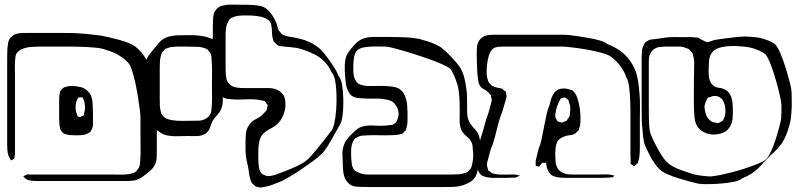

<svg xmlns="http://www.w3.org/2000/svg" viewBox="-20 -779 3554 857"><path d="M680 -251V-117Q680 -99 679.5 -78.5Q679 -58 670 -41Q666 -33 659.5 -26Q653 -19 646 -13Q633 -2 618 9Q603 20 586 25Q579 27 569.5 27.5Q560 28 552 29H142Q134 29 125 28Q116 27 108 25Q98 23 94 18Q92 16 90 14Q88 12 86 10Q84 8 84 8Q85 6 87 6Q89 6 90 5Q95 2 100 0Q103 -1 107 -0.5Q111 0 114 0H479Q498 0 517.5 0.5Q537 1 556 -2Q564 -4 572.5 -6Q581 -8 588 -14L592 -20Q594 -23 596.5 -25.5Q599 -28 600 -31Q604 -39 605 -48.5Q606 -58 606 -66Q608 -89 607.5 -121Q607 -153 607 -175V-255Q607 -264 604 -288.5Q601 -313 596 -345Q591 -377 584 -409Q577 -441 569 -465.5Q561 -490 552 -499Q537 -516 517 -528Q503 -538 487 -544.5Q471 -551 454 -556Q439 -563 408 -566Q377 -569 346.5 -570Q316 -571 301 -571H154Q139 -571 119 -569.5Q99 -568 80.5 -561Q62 -554 53 -539Q49 -531 48.5 -521Q48 -511 47 -503Q46 -484 46.5 -464.5Q47 -445 47 -426V-98Q47 -94 46.5 -89Q46 -84 45 -79Q45 -78 45 -75Q45 -72 44 -70Q43 -69 42 -69Q41 -69 39 -68Q38 -67 34 -65Q30 -63 28 -64Q27 -65 27 -66.5Q27 -68 26 -69Q24 -73 22 -76.5Q20 -80 18 -84Q14 -95 13 -108.5Q12 -122 12 -134V-480Q12 -500 12 -521Q12 -542 13 -563Q14 -575 16.5 -588.5Q19 -602 28 -612Q30 -614 32.5 -616Q35 -618 36 -619Q38 -621 40.5 -622.5Q43 -624 45 -625Q56 -630 69.5 -631Q83 -632 95 -632H250Q273 -632 299 -631.5Q325 -631 347 -629Q368 -628 389 -625Q410 -622 431 -620Q442 -618 464 -613Q486 -608 511 -601.5Q536 -595 558 -585.5Q580 -576 591 -565Q607 -552 618.5 -536Q630 -520 639 -502Q651 -480 659.5 -456.5Q668 -433 673 -410Q676 -399 677.5 -377.5Q679 -356 679.5 -331.5Q680 -307 680 -285Q680 -263 680 -251ZM244 -311Q244 -323 244 -335Q244 -347 246 -359Q247 -362 247.5 -366Q248 -370 249 -373Q250 -375 252 -376.5Q254 -378 255 -379Q257 -381 259.5 -384Q262 -387 265 -388Q268 -390 272.5 -391Q277 -392 281 -393Q286 -395 292 -395Q298 -395 303 -395Q320 -395 339 -390.5Q358 -386 371 -373Q391 -354 393 -322.5Q395 -291 395 -268V-231Q395 -226 395 -220.5Q395 -215 393 -210Q392 -207 390.5 -203.5Q389 -200 387 -198Q385 -192 383 -190Q382 -189 380 -188Q378 -187 376 -186Q370 -182 365 -180.5Q360 -179 354 -177Q339 -175 323 -175Q307 -175 291 -176Q281 -177 268 -182Q267 -183 265 -183.5Q263 -184 261 -185Q260 -186 259 -188Q258 -190 256 -191Q255 -194 252.5 -196.5Q250 -199 249 -202Q248 -206 247.5 -210Q247 -214 246 -218Q245 -227 244.5 -236.5Q244 -246 244 -255ZM339 -257Q341 -259 346 -260.5Q351 -262 353 -264Q355 -266 355 -270Q355 -274 356 -277Q359 -285 359.5 -294.5Q360 -304 358 -313Q358 -324 354 -332Q353 -334 351 -339Q349 -344 347 -345Q346 -346 343 -345Q340 -344 339 -344Q338 -344 334 -344Q330 -344 329 -342Q328 -341 327.5 -340Q327 -339 326 -337Q325 -334 323 -330.5Q321 -327 320 -324Q319 -321 319 -317.5Q319 -314 318 -311Q317 -301 317.5 -291.5Q318 -282 322 -273Q323 -271 324 -266.5Q325 -262 327 -260Q329 -257 339 -257Z M974 -523V-374Q974 -355 974.5 -333Q975 -311 967 -292Q961 -277 949 -265Q937 -253 929 -239Q924 -230 921 -219.5Q918 -209 913 -200Q912 -197 909 -194Q906 -191 904 -189L898 -182Q896 -181 892.5 -180Q889 -179 886 -177Q870 -171 852 -171.5Q834 -172 817 -172Q795 -172 773 -171Q751 -170 729 -174Q711 -177 696.5 -187Q682 -197 668 -207Q661 -212 652.5 -218.5Q644 -225 639 -232Q633 -241 631 -252.5Q629 -264 628 -274Q627 -289 627 -317.5Q627 -346 627.5 -374Q628 -402 628 -417V-473Q629 -481 629.5 -490.5Q630 -500 632 -508Q637 -523 647 -536Q657 -549 667 -561Q674 -569 681 -578Q688 -587 695 -594Q710 -609 732 -615Q754 -621 775.5 -621.5Q797 -622 812 -622H841Q856 -622 879.5 -618.5Q903 -615 926 -606Q949 -597 961 -582Q963 -579 965 -576.5Q967 -574 968 -571Q973 -561 973.5 -548.5Q974 -536 974 -523ZM926 -393Q926 -416 926.5 -449.5Q927 -483 925 -505Q925 -513 924 -523Q923 -533 920 -540Q919 -543 916 -546Q913 -549 911 -551Q910 -553 909 -555Q908 -557 906 -558Q904 -560 901 -561Q898 -562 896 -563Q879 -570 859 -570Q837 -571 814.5 -571Q792 -571 769 -571Q759 -570 748.5 -569.5Q738 -569 727 -564Q725 -563 722 -562.5Q719 -562 717 -560L711 -553Q709 -551 706.5 -548.5Q704 -546 702 -543Q701 -541 700.5 -538Q700 -535 699 -533Q695 -520 694 -506.5Q693 -493 693 -480V-339Q693 -324 693.5 -309Q694 -294 698 -280Q700 -272 702 -269Q709 -257 721 -251Q733 -245 746 -243Q769 -239 793 -239.5Q817 -240 839 -240Q850 -240 862 -240Q874 -240 884 -243Q894 -246 903.5 -252.5Q913 -259 918 -269Q923 -277 923.5 -287Q924 -297 925 -305Q927 -327 926.5 -348.5Q926 -370 926 -393Z M1498 -224Q1489 -209 1475 -183Q1461 -157 1445 -131Q1429 -105 1414 -90Q1395 -73 1374.5 -58Q1354 -43 1333 -29Q1311 -13 1286 2Q1261 17 1238 29Q1219 37 1198 45Q1177 53 1156 56Q1153 56 1149.5 57Q1146 58 1142 58Q1139 58 1135.5 57Q1132 56 1129 55Q1128 55 1125.5 54.5Q1123 54 1121 53Q1119 52 1115 48Q1113 46 1110 43.5Q1107 41 1105 39Q1102 35 1100 29Q1098 23 1097 19Q1093 8 1092 -3.5Q1091 -15 1089 -25Q1087 -36 1084.5 -46.5Q1082 -57 1080 -68Q1076 -87 1076 -106Q1076 -125 1076 -144Q1076 -162 1077.5 -181Q1079 -200 1088 -215Q1100 -237 1122.5 -247.5Q1145 -258 1160 -276Q1162 -279 1166 -282.5Q1170 -286 1171 -289Q1172 -292 1172 -295.5Q1172 -299 1173 -302Q1173 -304 1174 -306.5Q1175 -309 1174 -310Q1174 -312 1172 -314.5Q1170 -317 1168 -318Q1167 -323 1162 -327Q1161 -329 1157.5 -329Q1154 -329 1152 -330Q1145 -332 1138 -333Q1131 -334 1123 -335Q1101 -337 1074.5 -335.5Q1048 -334 1025 -335Q1012 -336 998 -337.5Q984 -339 973 -346Q954 -360 950 -385.5Q946 -411 941 -432Q938 -446 935.5 -460Q933 -474 931 -488Q929 -503 929 -531.5Q929 -560 929.5 -588.5Q930 -617 930 -632Q930 -647 930 -661.5Q930 -676 931 -691Q931 -699 932 -707Q933 -715 936 -722Q945 -743 966 -752Q971 -754 976 -754.5Q981 -755 985 -756Q997 -759 1011 -758.5Q1025 -758 1038 -758Q1055 -758 1071.5 -758Q1088 -758 1105 -757Q1124 -756 1141.5 -752.5Q1159 -749 1174 -736Q1197 -714 1211 -682Q1216 -673 1218 -662Q1220 -651 1225 -642Q1227 -640 1229 -638Q1231 -636 1232 -634Q1236 -628 1239 -626Q1244 -622 1250 -621Q1262 -616 1275 -614.5Q1288 -613 1301 -610Q1323 -606 1344 -598.5Q1365 -591 1384 -579Q1405 -566 1421 -547.5Q1437 -529 1451 -509Q1462 -493 1473 -476Q1484 -459 1491 -440Q1502 -429 1507 -399Q1512 -369 1512.5 -333Q1513 -297 1509.5 -266.5Q1506 -236 1498 -224ZM1461 -455Q1454 -470 1445 -483.5Q1436 -497 1424 -508Q1409 -523 1387 -534.5Q1365 -546 1342.5 -554Q1320 -562 1305 -565Q1292 -567 1277.5 -568.5Q1263 -570 1249 -571Q1242 -572 1233 -573Q1224 -574 1217 -578Q1216 -580 1214 -582Q1212 -584 1210 -586Q1204 -590 1202 -593Q1201 -595 1200 -598.5Q1199 -602 1198 -605Q1194 -619 1194 -635Q1194 -651 1191 -666Q1190 -668 1190 -671.5Q1190 -675 1188 -677Q1180 -692 1161.5 -699Q1143 -706 1122.5 -708Q1102 -710 1087 -710H1060Q1050 -709 1040 -708Q1030 -707 1021 -702Q1019 -701 1016 -700.5Q1013 -700 1011 -698Q1004 -693 999.5 -684.5Q995 -676 992 -668Q989 -659 988.5 -649Q988 -639 987 -629V-496Q987 -483 987 -470Q987 -457 988 -445Q989 -441 989.5 -436Q990 -431 991 -426Q998 -404 1017 -394Q1028 -389 1041.5 -387.5Q1055 -386 1066 -386H1151Q1165 -386 1179.5 -386Q1194 -386 1207 -382Q1217 -379 1227 -372.5Q1237 -366 1243 -358Q1249 -350 1251.5 -338.5Q1254 -327 1254 -317Q1256 -295 1245 -266.5Q1234 -238 1213 -221Q1200 -211 1185 -203.5Q1170 -196 1158 -185Q1143 -171 1138 -149.5Q1133 -128 1133 -106Q1133 -84 1133 -69Q1133 -51 1136 -31Q1137 -29 1137 -26Q1137 -23 1138 -21Q1140 -17 1143.5 -11Q1147 -5 1150 -2L1158 1Q1160 2 1163.5 4Q1167 6 1170 6Q1179 8 1189 6Q1199 4 1207 2Q1222 -4 1252 -15Q1282 -26 1311.5 -40.5Q1341 -55 1356 -70Q1371 -85 1390 -108Q1409 -131 1427.5 -154.5Q1446 -178 1457 -193Q1466 -202 1472 -228Q1478 -254 1480.5 -288.5Q1483 -323 1482 -357.5Q1481 -392 1476 -418.5Q1471 -445 1461 -455Z M2117 -38Q2113 -23 2109 -7.5Q2105 8 2095 20Q2086 30 2074 36Q2062 42 2049 47Q2027 55 1993 55.5Q1959 56 1936 56H1683Q1661 56 1635.5 56Q1610 56 1587 55Q1578 55 1568.5 54Q1559 53 1550 49Q1541 45 1533.5 37Q1526 29 1521 20Q1514 4 1512 -14.5Q1510 -33 1510 -50Q1509 -69 1508.5 -89.5Q1508 -110 1514 -129Q1518 -143 1526 -153.5Q1534 -164 1543 -174Q1557 -188 1571 -200Q1585 -212 1605 -216Q1626 -220 1648.5 -218.5Q1671 -217 1693 -218Q1707 -218 1722 -221Q1724 -221 1727.5 -221Q1731 -221 1733 -222Q1736 -224 1741.5 -228Q1747 -232 1749 -235Q1751 -237 1751.5 -239.5Q1752 -242 1753 -243Q1756 -251 1758 -259Q1760 -267 1759 -275Q1758 -280 1757 -287Q1756 -294 1753 -298Q1751 -302 1748.5 -306.5Q1746 -311 1743 -314Q1735 -325 1722 -330Q1709 -335 1696 -336Q1674 -340 1647 -339Q1620 -338 1597 -340Q1587 -341 1576.5 -342Q1566 -343 1557 -347Q1545 -354 1538 -365.5Q1531 -377 1527 -390Q1523 -407 1521.5 -425Q1520 -443 1519 -461Q1519 -473 1519 -485Q1519 -497 1521 -509Q1524 -529 1534.5 -545Q1545 -561 1559 -575Q1567 -585 1577.5 -593.5Q1588 -602 1600 -606Q1620 -614 1643 -614Q1666 -614 1687 -614Q1698 -614 1722.5 -614Q1747 -614 1776 -613Q1805 -612 1829.5 -609Q1854 -606 1865 -601Q1886 -596 1906 -588.5Q1926 -581 1945 -570Q1968 -553 1994.5 -525Q2021 -497 2036 -474Q2047 -454 2052.5 -432Q2058 -410 2061 -387Q2064 -368 2064.5 -348Q2065 -328 2065 -308Q2065 -296 2065 -283Q2065 -270 2067 -258Q2071 -236 2086 -218Q2093 -209 2100.5 -201.5Q2108 -194 2113 -184Q2119 -172 2121.5 -158Q2124 -144 2124 -130Q2127 -84 2117 -38ZM1551 -41Q1553 -37 1554.5 -32.5Q1556 -28 1558 -24Q1563 -17 1571 -13Q1579 -9 1587 -6Q1604 0 1623.5 0Q1643 0 1660 0H1959Q1976 0 1994 0Q2012 0 2030 -1Q2044 -3 2057 -7.5Q2070 -12 2078 -23Q2083 -29 2085.5 -37.5Q2088 -46 2089 -53Q2095 -83 2090 -116Q2090 -124 2088.5 -132Q2087 -140 2083 -147Q2078 -157 2070 -164Q2062 -171 2054 -178Q2038 -195 2034 -215Q2031 -231 2031.5 -248Q2032 -265 2032 -281Q2032 -296 2031.5 -320.5Q2031 -345 2028 -369.5Q2025 -394 2019 -409Q2009 -442 1992 -470Q1983 -479 1954 -492Q1925 -505 1886 -518.5Q1847 -532 1808 -544Q1769 -556 1740 -563.5Q1711 -571 1702 -571Q1680 -571 1658 -571.5Q1636 -572 1614 -569Q1601 -568 1588.5 -563Q1576 -558 1568 -547Q1567 -545 1566 -542Q1565 -539 1564 -537Q1560 -526 1559 -514.5Q1558 -503 1557 -492Q1557 -480 1557 -467Q1557 -454 1559 -442Q1561 -432 1566 -422Q1571 -412 1579 -406Q1581 -405 1583.5 -404Q1586 -403 1587 -402Q1607 -395 1628 -395Q1650 -395 1672 -395.5Q1694 -396 1716 -394Q1729 -393 1743 -390Q1757 -387 1767 -379Q1782 -367 1789 -347.5Q1796 -328 1797.5 -308Q1799 -288 1799 -273V-239Q1799 -230 1797.5 -222Q1796 -214 1794 -206L1791 -197Q1790 -194 1785 -192Q1783 -190 1780.5 -187Q1778 -184 1775 -182Q1774 -181 1771.5 -181Q1769 -181 1767 -180Q1761 -179 1755 -177.5Q1749 -176 1741 -176Q1726 -175 1703.5 -175Q1681 -175 1658.5 -175.5Q1636 -176 1621 -175Q1613 -174 1603 -174Q1593 -174 1584 -171Q1582 -170 1579.5 -168.5Q1577 -167 1575 -166Q1573 -165 1570 -164Q1567 -163 1565 -161Q1559 -155 1555.5 -147Q1552 -139 1550 -131Q1548 -122 1547.5 -112.5Q1547 -103 1547 -94Q1547 -81 1548 -68.5Q1549 -56 1551 -41Z M2836 -239V-148Q2836 -132 2836 -115Q2836 -98 2834 -81Q2833 -76 2832 -70.5Q2831 -65 2829 -59Q2828 -58 2828 -55.5Q2828 -53 2826 -51Q2825 -49 2822.5 -47.5Q2820 -46 2818 -44Q2817 -43 2814.5 -40Q2812 -37 2810 -37Q2809 -37 2806 -40Q2804 -42 2800.5 -44Q2797 -46 2795 -48Q2794 -50 2794.5 -52.5Q2795 -55 2795 -56Q2794 -74 2794 -92Q2794 -110 2794 -128V-283Q2794 -298 2793 -328Q2792 -358 2788.5 -388Q2785 -418 2776 -433Q2768 -457 2754 -477Q2745 -490 2735 -501Q2725 -512 2712 -522Q2701 -533 2669.5 -542Q2638 -551 2601 -557.5Q2564 -564 2532.5 -567.5Q2501 -571 2490 -571H2247Q2233 -571 2217 -571Q2201 -571 2187 -566Q2172 -558 2164.5 -537.5Q2157 -517 2154.5 -494.5Q2152 -472 2152 -457Q2152 -438 2158 -420Q2159 -418 2160 -415Q2161 -412 2162 -410Q2163 -409 2165 -407.5Q2167 -406 2168 -404Q2170 -402 2173 -399.5Q2176 -397 2179 -395Q2185 -391 2193 -389.5Q2201 -388 2207 -386Q2210 -385 2214 -385Q2218 -385 2221 -383Q2223 -382 2226 -379Q2229 -376 2231 -374Q2233 -373 2235 -372Q2237 -371 2238 -369Q2239 -368 2238.5 -367Q2238 -366 2239 -364Q2239 -360 2240 -356Q2241 -352 2241 -348Q2240 -341 2237.5 -333Q2235 -325 2233 -318Q2230 -307 2226.5 -295.5Q2223 -284 2219 -272Q2212 -257 2204 -226.5Q2196 -196 2188.5 -165.5Q2181 -135 2173 -120Q2169 -108 2165.5 -95.5Q2162 -83 2159 -70Q2157 -63 2155 -55.5Q2153 -48 2154 -40Q2154 -36 2155.5 -32Q2157 -28 2158 -24Q2158 -20 2159 -19Q2162 -16 2166 -14Q2169 -12 2172 -9.5Q2175 -7 2178 -5Q2180 -4 2183 -4Q2186 -4 2188 -3Q2205 1 2223 0.5Q2241 0 2257 0Q2265 0 2273.5 0Q2282 0 2290 2Q2292 3 2294 3Q2296 3 2298 4Q2301 4 2301 5Q2301 4 2296 7Q2293 8 2289.5 10Q2286 12 2283 13Q2279 14 2275 14Q2271 14 2267 14Q2254 15 2241.5 15Q2229 15 2216 15Q2200 15 2182 15Q2164 15 2148 11Q2145 9 2141.5 8.5Q2138 8 2135 7Q2114 -6 2110.5 -33Q2107 -60 2108 -82Q2108 -102 2113.5 -121.5Q2119 -141 2125 -160Q2133 -183 2141.5 -216Q2150 -249 2159 -271Q2162 -282 2165.5 -294Q2169 -306 2172 -318L2175 -331Q2175 -336 2174 -339.5Q2173 -343 2172 -347V-353Q2171 -355 2169 -356.5Q2167 -358 2166 -359Q2164 -361 2162 -364Q2160 -367 2158 -368Q2150 -376 2140 -380.5Q2130 -385 2123 -395Q2116 -406 2114.5 -420.5Q2113 -435 2111 -448Q2108 -492 2108 -537Q2108 -549 2108.5 -562.5Q2109 -576 2113 -587Q2121 -607 2141 -617Q2152 -622 2164.5 -623Q2177 -624 2188 -624Q2199 -624 2228 -624Q2257 -624 2292 -624Q2327 -624 2356 -624Q2385 -624 2396 -624Q2411 -624 2435.5 -624Q2460 -624 2485 -624Q2510 -624 2525 -622Q2536 -621 2558.5 -617.5Q2581 -614 2607.5 -609.5Q2634 -605 2656.5 -598.5Q2679 -592 2690 -583Q2708 -576 2725.5 -566.5Q2743 -557 2759 -544Q2794 -514 2812 -473Q2820 -458 2824.5 -436Q2829 -414 2831.5 -392Q2834 -370 2835 -355Q2837 -333 2836.5 -298.5Q2836 -264 2836 -239ZM2653 15H2512Q2497 15 2482 14Q2467 13 2453 8Q2451 6 2448 5.5Q2445 5 2443 4Q2435 -3 2429.5 -12Q2424 -21 2421 -31L2418 -47Q2417 -49 2417.5 -50.5Q2418 -52 2417 -53L2408 -52Q2407 -52 2404.5 -52.5Q2402 -53 2400 -52Q2398 -51 2395 -46.5Q2392 -42 2390 -40Q2389 -39 2388.5 -37.5Q2388 -36 2386 -36Q2385 -35 2382.5 -36Q2380 -37 2379 -37Q2378 -37 2375 -37.5Q2372 -38 2371 -39Q2371 -39 2371 -44V-58Q2371 -63 2372.5 -68Q2374 -73 2375 -77Q2377 -88 2380 -99.5Q2383 -111 2386 -121Q2392 -132 2397.5 -158Q2403 -184 2408.5 -214Q2414 -244 2420 -270Q2426 -296 2432 -307Q2435 -320 2438.5 -332.5Q2442 -345 2449 -357Q2451 -359 2452 -362Q2453 -365 2454 -366Q2457 -369 2463 -373Q2465 -375 2467 -376.5Q2469 -378 2471 -379Q2479 -383 2487.5 -383.5Q2496 -384 2503 -384Q2509 -383 2514 -382Q2519 -381 2524 -379L2534 -376Q2549 -365 2557 -341.5Q2565 -318 2568 -293.5Q2571 -269 2571 -254Q2571 -242 2570.5 -230.5Q2570 -219 2566 -208Q2565 -206 2564.5 -202.5Q2564 -199 2562 -197L2555 -191Q2552 -186 2547 -183Q2538 -177 2527 -176Q2516 -175 2505 -172Q2495 -169 2485 -163.5Q2475 -158 2469 -149Q2465 -143 2463 -134.5Q2461 -126 2460 -119Q2459 -108 2458.5 -96.5Q2458 -85 2459 -74Q2459 -67 2459.5 -59Q2460 -51 2462 -44Q2466 -33 2471 -24Q2478 -15 2488.5 -9.5Q2499 -4 2509 -2Q2522 0 2535.5 0Q2549 0 2562 0H2650Q2664 0 2678.5 -0.5Q2693 -1 2706 1L2719 4Q2722 4 2722 4Q2722 5 2717 11Q2716 12 2712 12.5Q2708 13 2706 13Q2694 14 2681 14.5Q2668 15 2653 15ZM2524 -273Q2526 -286 2525.5 -298Q2525 -310 2520 -322L2517 -333Q2513 -335 2510 -338Q2508 -339 2505 -341.5Q2502 -344 2500 -344Q2499 -345 2498 -344Q2497 -343 2495 -343Q2493 -342 2489 -341.5Q2485 -341 2483 -339Q2482 -338 2481 -335.5Q2480 -333 2479 -332Q2472 -319 2467 -305Q2462 -291 2460 -277Q2459 -273 2458.5 -266.5Q2458 -260 2459 -255Q2460 -252 2462.5 -248.5Q2465 -245 2466 -242Q2467 -241 2467.5 -240Q2468 -239 2469 -237Q2471 -236 2473.5 -236Q2476 -236 2477 -235Q2480 -234 2483 -233Q2486 -232 2489 -232Q2491 -232 2492 -233Q2493 -234 2494 -234Q2497 -236 2501.5 -237Q2506 -238 2509 -240Q2511 -242 2512 -244.5Q2513 -247 2514 -248Q2516 -250 2518 -252.5Q2520 -255 2521 -258Q2523 -260 2523 -264Q2523 -268 2524 -273Z M3514 -303Q3513 -287 3512 -271Q3511 -255 3508 -239Q3504 -217 3493 -186.5Q3482 -156 3465 -133Q3451 -114 3433.5 -98.5Q3416 -83 3400 -66Q3388 -54 3377 -41Q3366 -28 3352 -17Q3326 4 3293 17Q3282 27 3255 32.5Q3228 38 3195.5 40.5Q3163 43 3136 43Q3109 43 3098 41Q3087 39 3063 32.5Q3039 26 3010.5 17.5Q2982 9 2958 -2Q2934 -13 2923 -24Q2901 -47 2882.5 -81.5Q2864 -116 2856 -138Q2852 -156 2850 -173.5Q2848 -191 2847 -209Q2845 -220 2844.5 -246Q2844 -272 2844 -302Q2844 -332 2844 -358Q2844 -384 2844 -395V-494Q2844 -508 2844 -522.5Q2844 -537 2845 -550Q2847 -567 2854 -580Q2856 -582 2857 -585.5Q2858 -589 2860 -590Q2863 -593 2869 -595Q2871 -597 2873.5 -598.5Q2876 -600 2879 -601Q2886 -603 2894 -603.5Q2902 -604 2909 -605Q2924 -607 2938.5 -609.5Q2953 -612 2968 -613Q2984 -614 3000 -613.5Q3016 -613 3032 -613Q3044 -613 3056 -613.5Q3068 -614 3080 -612Q3084 -612 3088 -612Q3092 -612 3096 -611Q3098 -610 3101 -608.5Q3104 -607 3106 -605Q3111 -602 3116 -599.5Q3121 -597 3126 -595Q3128 -594 3131 -592.5Q3134 -591 3136 -591Q3138 -590 3142 -591.5Q3146 -593 3149 -594Q3156 -596 3163 -598.5Q3170 -601 3177 -602Q3188 -604 3199 -605Q3210 -606 3221 -608Q3244 -611 3266 -613.5Q3288 -616 3310 -616Q3332 -615 3354.5 -612.5Q3377 -610 3398 -602Q3421 -595 3440 -581Q3451 -570 3463.5 -540.5Q3476 -511 3487 -475.5Q3498 -440 3505.5 -410.5Q3513 -381 3513 -370Q3514 -354 3514 -337.5Q3514 -321 3514 -303ZM3467 -254Q3468 -268 3468 -281.5Q3468 -295 3468 -308Q3468 -317 3463.5 -340Q3459 -363 3451 -393Q3443 -423 3433.5 -453Q3424 -483 3414 -506Q3404 -529 3395 -538Q3379 -550 3356 -558Q3337 -566 3315.5 -569Q3294 -572 3273 -573Q3259 -574 3244 -573.5Q3229 -573 3215 -571Q3207 -570 3199 -568Q3191 -566 3183 -563Q3175 -560 3165 -552Q3147 -535 3145 -508.5Q3143 -482 3143 -459Q3143 -449 3144 -438.5Q3145 -428 3149 -417Q3151 -415 3152 -412Q3153 -409 3154 -407Q3155 -406 3157 -404.5Q3159 -403 3160 -401Q3162 -400 3164.5 -397.5Q3167 -395 3169 -393Q3179 -388 3190 -387Q3201 -386 3210 -382Q3231 -374 3241 -353Q3243 -350 3244 -346Q3245 -342 3246 -338Q3249 -329 3249.5 -319.5Q3250 -310 3251 -300Q3252 -278 3250 -251.5Q3248 -225 3233 -206Q3220 -189 3197.5 -183Q3175 -177 3155 -179Q3134 -181 3115 -193Q3096 -205 3087 -225Q3081 -239 3080 -254.5Q3079 -270 3078 -285Q3077 -296 3077 -320.5Q3077 -345 3077 -373Q3077 -401 3077.5 -425.5Q3078 -450 3078 -461Q3078 -478 3078.5 -496Q3079 -514 3074 -530Q3073 -533 3072.5 -536.5Q3072 -540 3070 -542Q3068 -545 3064 -549Q3063 -551 3060.5 -554Q3058 -557 3055 -559Q3053 -561 3049.5 -562Q3046 -563 3043 -564Q3029 -571 3011.5 -571Q2994 -571 2978 -571H2948Q2938 -570 2927.5 -569.5Q2917 -569 2908 -565Q2887 -555 2879 -531Q2876 -520 2876 -506.5Q2876 -493 2876 -481V-300Q2876 -278 2876.5 -245.5Q2877 -213 2881 -190Q2886 -175 2898.5 -148.5Q2911 -122 2927 -95.5Q2943 -69 2958 -54Q2981 -34 3015.5 -21.5Q3050 -9 3072 -2Q3089 2 3106 4.5Q3123 7 3141 8Q3150 10 3176 5.5Q3202 1 3236.5 -7.5Q3271 -16 3305 -27Q3339 -38 3365 -49Q3391 -60 3400 -69Q3411 -80 3422.5 -105.5Q3434 -131 3443.5 -161Q3453 -191 3459.5 -216.5Q3466 -242 3467 -254ZM3131 -327Q3130 -323 3128 -318.5Q3126 -314 3125 -309Q3124 -294 3128.5 -276.5Q3133 -259 3143 -248Q3151 -238 3162 -234Q3165 -233 3169 -232.5Q3173 -232 3176 -231Q3178 -231 3180.5 -230Q3183 -229 3185 -229L3193 -233Q3195 -235 3198.5 -236Q3202 -237 3204 -238Q3210 -246 3214 -256Q3216 -259 3216 -262.5Q3216 -266 3217 -269Q3219 -284 3217 -300Q3215 -316 3207 -329Q3206 -331 3204.5 -334Q3203 -337 3201 -338Q3185 -354 3162 -350Q3159 -350 3151 -346Q3149 -345 3145.5 -345Q3142 -345 3140 -343Q3138 -341 3135.5 -336.5Q3133 -332 3131 -327Z"/></svg>

Font: Rubik Vinyl
Style: Regular
Weight: 400
Designer: Hubert and Fischer, NaN
Foundry: Hubert and Fischer, NaN
Version: Version 2.200